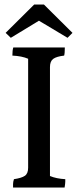

<svg xmlns="http://www.w3.org/2000/svg" viewBox="-20 -929 346 853"><path d="M202 -631V-147Q231 -135 270 -133Q270 -130 270 -122Q270 -114 267 -96H38Q38 -101 38 -111Q38 -121 42 -133Q76 -138 90.5 -148Q105 -158 105 -184V-668Q77 -680 35 -682Q35 -706 39 -718H268Q268 -692 265 -682Q231 -678 216.5 -667.5Q202 -657 202 -631ZM175 -909 302 -783 280 -761 153 -837 28 -761 5 -783 132 -909Z"/></svg>

Font: Halant Medium
Style: Regular
Weight: 500
Designer: Hitesh Malaviya (Devanagari), Satya Rajpurohit (Latin)
Foundry: Indian Type Foundry
Version: Version 1.101;PS 1.0;hotconv 1.0.78;makeotf.lib2.5.61930; tt